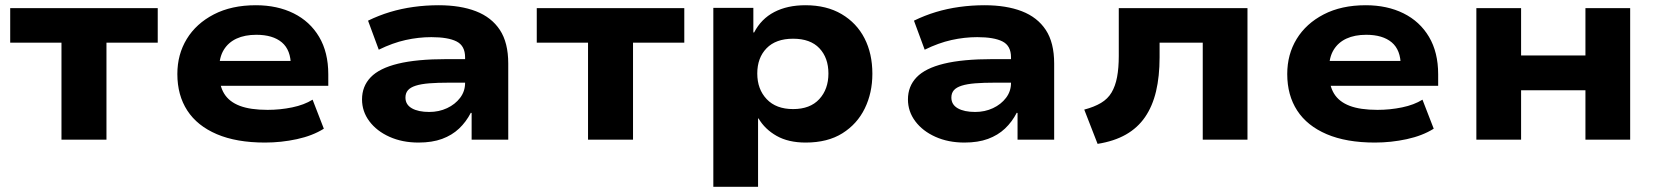

<svg xmlns="http://www.w3.org/2000/svg" viewBox="-20 -534 6342 734"><path d="M215 0V-371H19V-503H583V-371H387V0Z M993 11Q884 11 809 -21Q734 -53 696 -111.5Q658 -170 658 -251Q658 -326 694 -385Q730 -444 797.5 -479Q865 -514 958 -514Q1040 -514 1102.5 -483Q1165 -452 1200 -393Q1235 -334 1235 -250V-206H793V-301H1108L1092 -282Q1092 -343 1057.5 -372Q1023 -401 960 -401Q916 -401 884.5 -386.5Q853 -372 835.5 -343.5Q818 -315 818 -272V-255Q818 -207 837 -176Q856 -145 896.5 -129.5Q937 -114 1003 -114Q1051 -114 1097 -123.5Q1143 -133 1175 -153L1218 -42Q1175 -15 1115 -2Q1055 11 993 11Z M1580 11Q1518 11 1469 -11Q1420 -33 1392 -70.5Q1364 -108 1364 -154Q1364 -204 1397 -238.5Q1430 -273 1501.5 -290.5Q1573 -308 1688 -308H1780V-218H1698Q1653 -218 1621.5 -215.5Q1590 -213 1569.5 -206.5Q1549 -200 1539.5 -189Q1530 -178 1530 -161Q1530 -134 1554.5 -120Q1579 -106 1621 -106Q1658 -106 1689 -120.5Q1720 -135 1739 -160Q1758 -185 1758 -217V-315Q1758 -359 1725.5 -375.5Q1693 -392 1629 -392Q1580 -392 1530.5 -381Q1481 -370 1428 -344L1387 -455Q1428 -475 1471 -488Q1514 -501 1561 -507.5Q1608 -514 1657 -514Q1740 -514 1799.5 -491Q1859 -468 1891 -419.5Q1923 -371 1923 -291V0H1783V-102L1780 -103Q1762 -68 1735 -42.5Q1708 -17 1670 -3Q1632 11 1580 11Z M2228 0V-371H2032V-503H2596V-371H2400V0Z M2707 180V-504H2860V-410H2863Q2890 -462 2940 -488Q2990 -514 3059 -514Q3140 -514 3197.5 -480Q3255 -446 3285 -387.5Q3315 -329 3315 -252Q3315 -179 3286 -119.5Q3257 -60 3200.5 -24.5Q3144 11 3060 11Q2994 11 2949 -14.5Q2904 -40 2880 -81H2878V180ZM3012 -117Q3077 -117 3112 -155Q3147 -193 3147 -253Q3147 -313 3112.5 -349.5Q3078 -386 3012 -386Q2946 -386 2910.5 -349.5Q2875 -313 2875 -253Q2875 -193 2911 -155Q2947 -117 3012 -117Z M3667 11Q3605 11 3556 -11Q3507 -33 3479 -70.5Q3451 -108 3451 -154Q3451 -204 3484 -238.5Q3517 -273 3588.5 -290.5Q3660 -308 3775 -308H3867V-218H3785Q3740 -218 3708.5 -215.5Q3677 -213 3656.5 -206.5Q3636 -200 3626.5 -189Q3617 -178 3617 -161Q3617 -134 3641.5 -120Q3666 -106 3708 -106Q3745 -106 3776 -120.5Q3807 -135 3826 -160Q3845 -185 3845 -217V-315Q3845 -359 3812.5 -375.5Q3780 -392 3716 -392Q3667 -392 3617.5 -381Q3568 -370 3515 -344L3474 -455Q3515 -475 3558 -488Q3601 -501 3648 -507.5Q3695 -514 3744 -514Q3827 -514 3886.5 -491Q3946 -468 3978 -419.5Q4010 -371 4010 -291V0H3870V-102L3867 -103Q3849 -68 3822 -42.5Q3795 -17 3757 -3Q3719 11 3667 11Z M4176 16 4125 -115Q4163 -125 4189 -140.5Q4215 -156 4229.5 -180.5Q4244 -205 4250.5 -239.5Q4257 -274 4257 -320V-503H4749V0H4578V-371H4413V-315Q4413 -242 4399.5 -185Q4386 -128 4357.5 -86.5Q4329 -45 4284 -19.5Q4239 6 4176 16Z M5236 11Q5127 11 5052 -21Q4977 -53 4939 -111.5Q4901 -170 4901 -251Q4901 -326 4937 -385Q4973 -444 5040.5 -479Q5108 -514 5201 -514Q5283 -514 5345.5 -483Q5408 -452 5443 -393Q5478 -334 5478 -250V-206H5036V-301H5351L5335 -282Q5335 -343 5300.5 -372Q5266 -401 5203 -401Q5159 -401 5127.5 -386.5Q5096 -372 5078.5 -343.5Q5061 -315 5061 -272V-255Q5061 -207 5080 -176Q5099 -145 5139.5 -129.5Q5180 -114 5246 -114Q5294 -114 5340 -123.5Q5386 -133 5418 -153L5461 -42Q5418 -15 5358 -2Q5298 11 5236 11Z M5624 0V-503H5795V-322H6041V-503H6212V0H6041V-189H5795V0Z"/></svg>

Font: Nunito Sans 7pt SemiExpanded ExtraBold
Style: Regular
Weight: 800
Width: 6
Designer: Vernon Adams
Foundry: Vernon Adams
Version: Version 3.101;gftools[0.9.27]